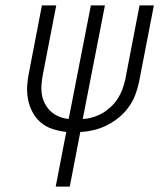

<svg xmlns="http://www.w3.org/2000/svg" viewBox="-20 -690 590 710"><path d="M186 0 225 -202Q199 -205 174.5 -213Q150 -221 131.5 -236.5Q113 -252 101 -274Q89 -296 84 -321Q79 -346 80.5 -372.5Q82 -399 88 -426L135 -670H188L139 -417Q135 -397 133.5 -377.5Q132 -358 135 -340Q138 -322 146.5 -306Q155 -290 168 -278Q181 -266 198 -259Q215 -252 234 -250L316 -670H368L286 -250Q305 -251 323.5 -256.5Q342 -262 358.5 -271.5Q375 -281 390 -295Q405 -309 415.5 -325.5Q426 -342 432.5 -359.5Q439 -377 443 -395L496 -670H549L494 -386Q489 -362 480 -338.5Q471 -315 455.5 -293.5Q440 -272 419 -255Q398 -238 375 -226.5Q352 -215 326.5 -209Q301 -203 277 -202L238 0Z"/></svg>

Font: Lode Dark Term
Style: Italic
Weight: 400
Italic angle: -11°
Monospace: yes
Designer: Belleve Invis
Foundry: Belleve Invis
Version: Version 29.2.0